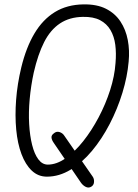

<svg xmlns="http://www.w3.org/2000/svg" viewBox="-20 -799 630 876"><path d="M396 53Q384 60 371 53.5Q358 47 349 34L226 -146Q216 -160 215 -171Q214 -182 225 -190Q237 -201 251.5 -196.5Q266 -192 274 -179L403 7Q410 17 409 31.5Q408 46 396 53ZM194 7Q154 7 125 -20.5Q96 -48 78 -96Q60 -144 54 -207.5Q48 -271 53.5 -343.5Q59 -416 77 -491Q99 -582 137 -646Q175 -710 230.5 -744Q286 -778 361 -779Q422 -780 463.5 -759Q505 -738 529.5 -701Q554 -664 563 -616.5Q572 -569 567 -518Q561 -449 538.5 -375.5Q516 -302 480.5 -233.5Q445 -165 400 -111Q355 -57 302.5 -25Q250 7 194 7ZM198 -48Q238 -48 279.5 -77Q321 -106 359.5 -154.5Q398 -203 430 -263.5Q462 -324 482.5 -388Q503 -452 507 -511Q511 -556 506 -594.5Q501 -633 484 -662Q467 -691 436.5 -707Q406 -723 358 -722Q297 -721 253.5 -692Q210 -663 181.5 -607Q153 -551 134 -468Q121 -408 115.5 -347.5Q110 -287 113 -233.5Q116 -180 126.5 -138Q137 -96 155 -72Q173 -48 198 -48Z"/></svg>

Font: Edu QLD Beginner
Style: Regular
Weight: 400
Designer: Tina and Corey Anderson
Foundry: Google for Education
Version: Version 1.003